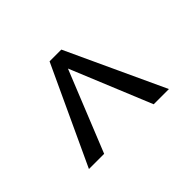

<svg xmlns="http://www.w3.org/2000/svg" viewBox="-104 -692 733 733"><g transform="rotate(45 262.0 -326.0)"><path d="M130 -317.4 112.8 -324.4 130 -331.5 440.8 -459.4V-541.6L43.8 -357.7V-294.2L440.8 -109.8V-191.9Z"/></g></svg>

Font: Vazir FD Light
Style: Regular
Weight: 300
Foundry: DejaVu fonts team - Redesigned by Saber Rastikerdar
Version: Version 21.10;October 20, 2019;FontCreator 12.0.0.2547 64-bi